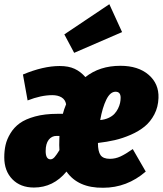

<svg xmlns="http://www.w3.org/2000/svg" viewBox="-26 -864 766 904"><path d="M488.8 -844.2 548.8 -712.9 323.2 -615.2 276.9 -702.1ZM254.9 -553.2Q296.9 -553.2 325.2 -540Q353.5 -526.9 376 -501Q442.9 -554.2 541 -554.2Q624.5 -554.2 673.6 -512Q722.7 -469.7 720.2 -402.8Q718.8 -359.9 700.7 -325.4Q682.6 -291 655.3 -268.6Q627.9 -246.1 589.8 -229.5Q551.8 -212.9 514.6 -204.3Q477.5 -195.8 435.1 -190.9Q435.1 -150.9 447.5 -133.5Q460 -116.2 491.2 -116.2Q517.1 -116.2 541 -127.2Q564.9 -138.2 599.1 -162.1L660.2 -56.2Q571.8 20 460 20Q341.3 21.5 287.1 -56.2Q225.1 19 133.8 19Q70.3 19 32.2 -20Q-5.9 -59.1 -5.9 -123Q-5.9 -154.3 0.2 -181.4Q6.3 -208.5 23.2 -236.3Q40 -264.2 66.9 -283.7Q93.8 -303.2 139.2 -315.7Q184.6 -328.1 244.1 -328.1H270Q274.9 -348.1 285.2 -373Q281.7 -394.5 264.2 -405.3Q246.6 -416 220.2 -416Q167.5 -416 104 -391.1L82 -513.2Q177.7 -553.2 254.9 -553.2ZM518.1 -432.1Q492.7 -432.1 474.4 -394.5Q456.1 -356.9 445.8 -298.8Q467.8 -300.8 485.1 -308.8Q502.4 -316.9 512.7 -327.9Q522.9 -338.9 529.8 -352.8Q536.6 -366.7 539.3 -379.2Q542 -391.6 542 -403.8Q542 -432.1 518.1 -432.1ZM253.9 -224.1H240.2Q217.3 -224.1 203.1 -205.6Q189 -187 189 -152.8Q189 -113.8 211.9 -113.8Q221.7 -113.8 231.2 -124.5Q240.7 -135.3 253.9 -157.2Q252.9 -167.5 252.9 -180.9Q252.9 -194.3 253.4 -207.8Q253.9 -221.2 253.9 -224.1Z"/></svg>

Font: Fira Sans Compressed Heavy
Style: Italic
Weight: 900
Width: 3
Italic angle: -8°
Designer: Carrois Corporate & Edenspiekermann AG
Foundry: Carrois Corporate GbR & Edenspiekermann AG
Version: Version 4.203;PS 004.203;hotconv 1.0.88;makeotf.lib2.5.64775